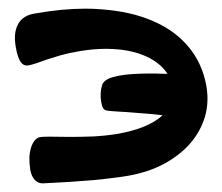

<svg xmlns="http://www.w3.org/2000/svg" viewBox="-20 -421 515 446"><path d="M418.5 -311.5Q386.7 -350.1 335.4 -372.1Q284.2 -394.5 214.8 -399.4Q197.3 -400.9 178.7 -400.9Q124 -400.9 61 -389.6Q33.2 -385.3 22.5 -365.7Q10.7 -345.2 16.6 -312Q21 -285.6 29.3 -275.4Q35.2 -267.6 45.9 -269Q55.2 -271 65.4 -274.4Q76.2 -278.3 90.3 -283.2Q104 -287.6 122.1 -293Q140.1 -297.9 165 -302.2Q197.3 -307.6 226.6 -307.6L243.2 -307.1Q280.3 -305.2 308.6 -294.4Q337.9 -283.7 356.4 -265.1Q363.8 -257.8 369.1 -249.5H362.3Q328.6 -251 298.8 -249.5Q269 -248.5 247.6 -243.2Q225.6 -238.3 219.2 -227.5Q216.3 -222.7 214.8 -213.4Q213.4 -204.1 213.9 -194.3Q214.4 -185.1 216.8 -176.8Q218.8 -168.5 224.1 -165.5Q228 -163.1 250 -162.1Q271.5 -161.1 305.2 -158.2Q329.1 -156.7 357.4 -153.3L352.1 -148.4Q318.8 -121.6 252.4 -109.9Q224.6 -105.5 195.8 -104Q167.5 -103 142.6 -103H142.1Q117.7 -103 99.1 -103.5H91.3Q78.6 -103.5 72.8 -102.5Q66.9 -101.6 62 -96.2Q56.2 -89.8 52.7 -80.1Q49.3 -69.8 48.3 -56.2Q47.9 -42 50.3 -26.4Q53.2 -10.7 61.5 -2.4Q69.3 5.4 80.1 4.9Q114.3 2.9 142.1 1.5Q170.4 -0.5 194.3 -2.4Q218.3 -4.4 239.3 -7.3Q259.8 -9.8 277.8 -12.7Q324.7 -21 361.3 -40.5Q397.9 -60.5 421.9 -87.9Q445.8 -115.7 456.1 -149.9Q465.8 -183.6 459.5 -220.7Q450.2 -273.4 418.5 -311.5Z"/></svg>

Font: Gochi Hand Cyrillic
Style: Regular
Weight: 400
Designer: Juan Pablo del Peral; Denis Ignatov
Foundry: Juan Pablo del Peral; Denis Ignatov
Version: Version 1.00 June 29, 2018, initial release